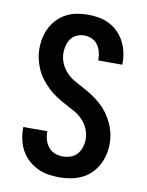

<svg xmlns="http://www.w3.org/2000/svg" viewBox="-85 -804 669 873"><g transform="rotate(10 250.0 -367.5)"><path d="M249 8Q223 8 197.5 4Q172 0 148.5 -11.5Q125 -23 105.5 -40.5Q86 -58 73.5 -80.5Q61 -103 55 -128.5Q49 -154 49 -180V-189H160V-185Q160 -166 165.5 -148Q171 -130 183 -115.5Q195 -101 212.5 -94.5Q230 -88 249 -88Q267 -88 285 -94.5Q303 -101 315 -115Q327 -129 332.5 -147Q338 -165 338 -183Q338 -208 328 -231Q318 -254 301 -271.5Q284 -289 262.5 -301Q241 -313 219 -324.5Q197 -336 176.5 -349.5Q156 -363 138 -380Q120 -397 105 -416.5Q90 -436 80 -458.5Q70 -481 64.5 -505Q59 -529 59 -553Q59 -579 64.5 -604Q70 -629 81.5 -651.5Q93 -674 111.5 -692.5Q130 -711 152.5 -722.5Q175 -734 200.5 -738.5Q226 -743 251 -743Q276 -743 301.5 -738.5Q327 -734 349.5 -722.5Q372 -711 390 -693Q408 -675 420 -652.5Q432 -630 437.5 -605Q443 -580 443 -555V-546H332V-550Q332 -568 327.5 -585.5Q323 -603 312.5 -617.5Q302 -632 285.5 -639.5Q269 -647 251 -647Q233 -647 216.5 -640Q200 -633 189.5 -619Q179 -605 174.5 -587.5Q170 -570 170 -552Q170 -528 180 -505Q190 -482 207 -464Q224 -446 245.5 -434Q267 -422 288.5 -410.5Q310 -399 330.5 -385.5Q351 -372 369.5 -355.5Q388 -339 402.5 -319Q417 -299 427.5 -277Q438 -255 443.5 -231Q449 -207 449 -182Q449 -156 443 -130.5Q437 -105 424.5 -82Q412 -59 393 -41Q374 -23 350.5 -12Q327 -1 301 3.5Q275 8 249 8Z"/></g></svg>

Font: Iosevka
Style: Bold
Weight: 700
Monospace: yes
Designer: Belleve Invis
Foundry: Belleve Invis
Version: Version 32.5.0; ttfautohint (v1.8.4)